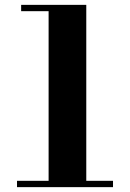

<svg xmlns="http://www.w3.org/2000/svg" viewBox="-20 -770 534 790"><path d="M180 -7.5V-724H67V-750H335V-7.5ZM50 0V-26H445V0Z"/></svg>

Font: Bodoni Moda 9pt
Style: Bold
Weight: 700
Designer: Owen Earl
Foundry: indestructible type
Version: Version 2.005